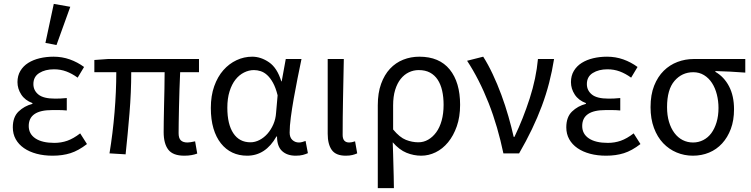

<svg xmlns="http://www.w3.org/2000/svg" viewBox="-20 -790 3871 989"><path d="M251 12Q206 12 168.5 2Q131 -8 103.5 -27Q76 -46 61 -73Q46 -100 46 -134Q46 -187 75.5 -215.5Q105 -244 147 -255V-259Q109 -273 89.5 -303Q70 -333 70 -367Q70 -400 85 -425Q100 -450 125.5 -466Q151 -482 184.5 -490Q218 -498 256 -498Q300 -498 339.5 -484Q379 -470 413 -445L380 -390Q351 -411 321.5 -422Q292 -433 258 -433Q213 -433 182.5 -414Q152 -395 152 -357Q152 -324 178 -303Q204 -282 263 -282Q277 -282 291 -282.5Q305 -283 324 -285V-221Q302 -223 284 -223Q266 -223 248 -223Q128 -223 128 -141Q128 -100 162.5 -77Q197 -54 260 -54Q295 -54 326.5 -65Q358 -76 393 -103L428 -48Q384 -14 343 -1Q302 12 251 12ZM214 -569 257 -770 342 -755 271 -558Z M929 12Q871 12 847 -19Q823 -50 823 -110Q823 -129 823.5 -164.5Q824 -200 825 -243Q826 -286 827 -332Q828 -378 828 -418H656Q656 -315 647 -206.5Q638 -98 627 5L544 0Q561 -103 570 -211Q579 -319 579 -418H466V-481L536 -486H1005V-418H908Q906 -377 904.5 -329.5Q903 -282 902 -237.5Q901 -193 900.5 -157.5Q900 -122 900 -104Q900 -78 911.5 -67Q923 -56 946 -56Q958 -56 985 -62L996 1Q983 6 966.5 9Q950 12 929 12Z M1253 12Q1211 12 1177 -4Q1143 -20 1118 -51.5Q1093 -83 1079.5 -128.5Q1066 -174 1066 -234Q1066 -297 1083.5 -346Q1101 -395 1130.5 -428.5Q1160 -462 1198.5 -480Q1237 -498 1279 -498Q1324 -498 1366 -469Q1408 -440 1429 -371H1431L1452 -486H1533Q1523 -438 1512.5 -385.5Q1502 -333 1493 -282Q1484 -231 1478 -185.5Q1472 -140 1472 -107Q1472 -82 1486 -69Q1500 -56 1520 -56Q1528 -56 1537 -58.5Q1546 -61 1554 -64L1566 -1Q1555 4 1540 8Q1525 12 1503 12Q1459 12 1433 -12Q1407 -36 1407 -87H1404Q1348 12 1253 12ZM1270 -57Q1294 -57 1317 -69Q1340 -81 1358 -101.5Q1376 -122 1388 -149.5Q1400 -177 1402 -208L1410 -299Q1400 -339 1386 -364Q1372 -389 1356 -403.5Q1340 -418 1322.5 -423.5Q1305 -429 1288 -429Q1262 -429 1237 -416.5Q1212 -404 1193 -380Q1174 -356 1162.5 -319.5Q1151 -283 1151 -235Q1151 -150 1182 -103.5Q1213 -57 1270 -57Z M1761 12Q1710 12 1689 -17.5Q1668 -47 1668 -101V-486H1751Q1749 -387 1747 -285Q1745 -183 1745 -95Q1745 -56 1779 -56Q1791 -56 1809 -62L1820 0Q1809 5 1795 8.5Q1781 12 1761 12Z M1926 179V-248Q1926 -311 1943 -358Q1960 -405 1989 -436Q2018 -467 2057 -482.5Q2096 -498 2140 -498Q2243 -498 2296.5 -432Q2350 -366 2350 -250Q2350 -188 2333 -139.5Q2316 -91 2288 -57Q2260 -23 2224 -5.5Q2188 12 2150 12Q2111 12 2074 -3Q2037 -18 2003 -57Q2004 -24 2005 4.5Q2006 33 2006.5 61Q2007 89 2008 118Q2009 147 2009 179ZM2135 -57Q2162 -57 2185.5 -70.5Q2209 -84 2227 -108.5Q2245 -133 2255 -169Q2265 -205 2265 -250Q2265 -290 2257.5 -323Q2250 -356 2234.5 -379.5Q2219 -403 2195 -416Q2171 -429 2137 -429Q2110 -429 2086 -417.5Q2062 -406 2044 -383.5Q2026 -361 2015.5 -327Q2005 -293 2005 -247V-123Q2039 -82 2071 -69.5Q2103 -57 2135 -57Z M2573 0Q2559 -67 2540 -132.5Q2521 -198 2497 -259Q2473 -320 2445 -375Q2417 -430 2386 -477L2469 -498Q2494 -459 2518 -408Q2542 -357 2562.5 -301.5Q2583 -246 2599 -190Q2615 -134 2626 -85H2630Q2675 -179 2708.5 -283Q2742 -387 2751 -486H2834Q2824 -423 2808.5 -363Q2793 -303 2771 -244Q2749 -185 2720 -124.5Q2691 -64 2654 0Z M3102 12Q3057 12 3019.5 2Q2982 -8 2954.5 -27Q2927 -46 2912 -73Q2897 -100 2897 -134Q2897 -187 2926.5 -215.5Q2956 -244 2998 -255V-259Q2960 -273 2940.5 -303Q2921 -333 2921 -367Q2921 -400 2936 -425Q2951 -450 2976.5 -466Q3002 -482 3035.5 -490Q3069 -498 3107 -498Q3151 -498 3190.5 -484Q3230 -470 3264 -445L3231 -390Q3202 -411 3172.5 -422Q3143 -433 3109 -433Q3064 -433 3033.5 -414Q3003 -395 3003 -357Q3003 -324 3029 -303Q3055 -282 3114 -282Q3128 -282 3142 -282.5Q3156 -283 3175 -285V-221Q3153 -223 3135 -223Q3117 -223 3099 -223Q2979 -223 2979 -141Q2979 -100 3013.5 -77Q3048 -54 3111 -54Q3146 -54 3177.5 -65Q3209 -76 3244 -103L3279 -48Q3235 -14 3194 -1Q3153 12 3102 12Z M3549 12Q3505 12 3465.5 -4.5Q3426 -21 3396 -52.5Q3366 -84 3348.5 -131Q3331 -178 3331 -238Q3331 -302 3349.5 -348.5Q3368 -395 3399 -425.5Q3430 -456 3470 -471Q3510 -486 3553 -486H3819V-416Q3777 -419 3742 -421Q3707 -423 3665 -424V-420Q3710 -394 3735.5 -345Q3761 -296 3761 -227Q3761 -170 3744.5 -126Q3728 -82 3699.5 -51Q3671 -20 3632.5 -4Q3594 12 3549 12ZM3550 -56Q3578 -56 3602.5 -68.5Q3627 -81 3644 -104Q3661 -127 3671 -160Q3681 -193 3681 -234Q3681 -270 3672.5 -303.5Q3664 -337 3647.5 -362.5Q3631 -388 3606.5 -403Q3582 -418 3551 -418Q3493 -418 3454.5 -373.5Q3416 -329 3416 -238Q3416 -196 3426 -162.5Q3436 -129 3454 -105Q3472 -81 3496.5 -68.5Q3521 -56 3550 -56Z"/></svg>

Font: Pinyin1712
Style: Regular
Weight: 400
Version: Version 1